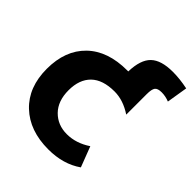

<svg xmlns="http://www.w3.org/2000/svg" viewBox="-253 -1115 1289 1289"><g transform="rotate(45 391.5 -470.0)"><path d="M418 -740.2H427.7Q430.7 -853.5 481 -901.9Q531.2 -950.2 641.6 -950.2Q708 -950.2 783.2 -934.6L758.8 -785.2Q722.7 -799.8 685.5 -799.8Q648.4 -799.8 635.7 -783.2Q623 -766.6 623 -719.7V-525.4Q541 -580.1 458 -580.1Q346.7 -580.1 290 -524.9Q233.4 -469.7 233.4 -367.7Q233.4 -265.6 290 -208Q346.7 -150.4 433.6 -150.4Q520.5 -150.4 602.5 -205.1L658.2 -59.6Q559.6 9.8 418 9.8Q240.2 9.8 134.3 -90.8Q28.3 -191.4 28.3 -366.2Q28.3 -541 130.9 -640.6Q233.4 -740.2 418 -740.2Z"/></g></svg>

Font: GenEi M Gothic v2 Black
Style: Regular
Weight: 900
Version: Version 2.0